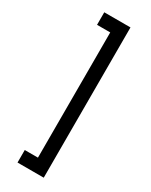

<svg xmlns="http://www.w3.org/2000/svg" viewBox="-231 -848 785 996"><g transform="rotate(30 162.0 -350.0)"><path d="M230 100H73V25H152V-725H73V-800H230Z"/></g></svg>

Font: Figtree Light
Style: Regular
Weight: 400
Version: Version 2.002